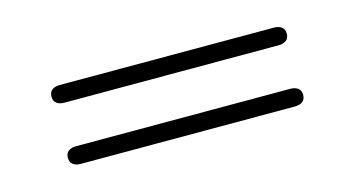

<svg xmlns="http://www.w3.org/2000/svg" viewBox="-32 -441 545 294"><g transform="rotate(-15 240.0 -294.5)"><path d="M70 -357Q62 -357 57.5 -353.5Q53 -350 53 -343Q53 -336 57.5 -332.5Q62 -329 70 -329H409Q417 -329 421.5 -332.5Q426 -336 426 -343Q426 -350 421.5 -353.5Q417 -357 409 -357ZM70 -260Q62 -260 57.5 -256.5Q53 -253 53 -246Q53 -239 57.5 -235.5Q62 -232 70 -232H409Q417 -232 421.5 -235.5Q426 -239 426 -246Q426 -253 421.5 -256.5Q417 -260 409 -260Z"/></g></svg>

Font: Beiruti ExtraLight
Style: Regular
Weight: 250
Designer: Arlette Boutros
Foundry: Boutros
Version: Version 1.41